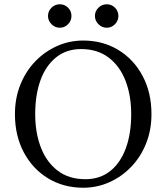

<svg xmlns="http://www.w3.org/2000/svg" viewBox="-20 -870 780 900"><path d="M370 -680Q462 -680 534.5 -636Q607 -592 648.5 -514Q690 -436 690 -335Q690 -261 665 -198Q640 -135 595.5 -88.5Q551 -42 493 -16Q435 10 370 10Q278 10 205.5 -34Q133 -78 91.5 -156Q50 -234 50 -335Q50 -409 75 -472Q100 -535 144.5 -581.5Q189 -628 247 -654Q305 -680 370 -680ZM380 -30Q449 -30 497 -68.5Q545 -107 570 -175.5Q595 -244 595 -335Q595 -422 568.5 -491Q542 -560 489.5 -600Q437 -640 360 -640Q292 -640 243.5 -601.5Q195 -563 170 -494.5Q145 -426 145 -335Q145 -248 171.5 -179Q198 -110 250.5 -70Q303 -30 380 -30ZM260 -740Q238 -740 221.5 -756.5Q205 -773 205 -795Q205 -818 221.5 -834Q238 -850 260 -850Q283 -850 299 -834Q315 -818 315 -795Q315 -773 299 -756.5Q283 -740 260 -740ZM480 -740Q458 -740 441.5 -756.5Q425 -773 425 -795Q425 -818 441.5 -834Q458 -850 480 -850Q503 -850 519 -834Q535 -818 535 -795Q535 -773 519 -756.5Q503 -740 480 -740Z"/></svg>

Font: Brygada 1918
Style: Regular
Weight: 400
Designer: Mateusz Machalski | Borys Kosmynka | Przemek Hoffer
Foundry: NIEPODLEGLA 2018
Version: Version 3.006